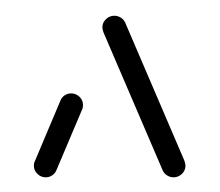

<svg xmlns="http://www.w3.org/2000/svg" viewBox="-20 -539 286 250"><path d="M39.6 -308.1Q33.3 -308.1 28.7 -312.6Q24.1 -317 24.1 -323.3Q24.1 -327 25.6 -329.6L58.9 -408.5Q60.7 -412.6 64.4 -415Q68.1 -417.4 72.6 -417.4Q78.9 -417.4 83.5 -413Q88.1 -408.5 88.1 -402.2Q88.1 -398.5 86.7 -395.9L53.3 -317Q51.5 -313 47.8 -310.6Q44.1 -308.1 39.6 -308.1ZM221.5 -323.3Q221.5 -317 216.9 -312.6Q212.2 -308.1 205.9 -308.1Q201.5 -308.1 197.6 -310.6Q193.7 -313 191.9 -317L114.8 -496.7Q113.3 -501.1 113.3 -503.3Q113.3 -509.6 118 -514.1Q122.6 -518.5 128.9 -518.5Q133.3 -518.5 137.2 -516.1Q141.1 -513.7 143 -509.6L220 -330Q221.5 -325.6 221.5 -323.3Z"/></svg>

Font: 26F Galaxy Sans Ultra Light
Style: Regular
Weight: 200
Designer: C₂₉H₂₅N₃O₅
Version: Version 1.100